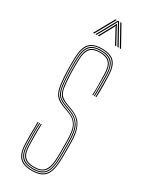

<svg xmlns="http://www.w3.org/2000/svg" viewBox="-197 -784 650 830"><g transform="rotate(30 128.0 -369.0)"><path d="M126.8 5Q83 5 63.8 -15.9Q44.5 -36.8 43.8 -85Q43.5 -112 43.2 -133.5Q43 -155 43.8 -191H47.8Q47.2 -151.2 47.4 -130.4Q47.5 -109.5 47.8 -85Q48.5 -39 66.9 -19Q85.2 1 126.8 1Q167.5 1 186.8 -18.9Q206 -38.8 208.8 -85.2Q209.8 -100 209.9 -115.2Q210 -130.5 209.9 -146.5Q209.8 -162.5 209.8 -179Q209.8 -240 193.8 -267.2Q177.8 -294.5 144.5 -306.8L115.5 -317.5Q95.8 -324.8 84.2 -334.1Q72.8 -343.5 67.1 -367.5Q61.5 -391.5 59.8 -442.5Q59 -462.5 59.1 -477.8Q59.2 -493 59.8 -513.5Q61 -553.8 76.4 -571.4Q91.8 -589 126.8 -589Q162 -589 177.6 -571.6Q193.2 -554.2 193.8 -514Q194.2 -487.8 194.2 -466.9Q194.2 -446 193.8 -410H189.8Q191.2 -441.2 190.8 -467Q190.2 -492.8 189.8 -513.8Q189.2 -552 174.6 -568.5Q160 -585 126.8 -585Q94.2 -585 79.6 -568.4Q65 -551.8 63.8 -513.5Q63 -488.8 63.1 -475Q63.2 -461.2 63.8 -442.8Q65.5 -397.2 69.6 -374Q73.8 -350.8 84.6 -340.1Q95.5 -329.5 117 -321.2L145.8 -310.2Q166.8 -302.2 182 -288.5Q197.2 -274.8 205.5 -248.9Q213.8 -223 213.8 -179Q213.8 -163 213.9 -146.9Q214 -130.8 213.9 -115.1Q213.8 -99.5 212.8 -85Q209.8 -36.8 189.8 -15.9Q169.8 5 126.8 5ZM126.8 -3Q87.2 -3 69.9 -22.1Q52.5 -41.2 51.8 -85.2Q51.5 -111 51 -136.9Q50.5 -162.8 51.8 -191H55.8Q54.2 -159.5 54.9 -133.2Q55.5 -107 55.8 -85.2Q56.2 -43.5 72.9 -25.2Q89.5 -7 126.8 -7Q164 -7 181.1 -25.2Q198.2 -43.5 200.8 -85.8Q202 -108 201.9 -130.2Q201.8 -152.5 201.8 -179Q201.8 -237.5 187 -262.6Q172.2 -287.8 141.5 -299.2L112.8 -310Q88.8 -319 76.2 -330.9Q63.8 -342.8 58.6 -368Q53.5 -393.2 51.8 -442.2Q51 -462.5 51.1 -478.1Q51.2 -493.8 51.8 -513.8Q53 -558.5 70.6 -577.8Q88.2 -597 126.8 -597Q166.2 -597 183.6 -577.8Q201 -558.5 201.8 -514Q202.2 -487.8 202.2 -466.9Q202.2 -446 201.8 -410H197.8Q198.2 -449.8 198.2 -470Q198.2 -490.2 197.8 -514Q197.2 -556.5 180.5 -574.8Q163.8 -593 126.8 -593Q90 -593 73.5 -574.5Q57 -556 55.8 -513.5Q55.2 -493.5 55.1 -477.6Q55 -461.8 55.8 -442.5Q57.5 -391.2 63.1 -366.6Q68.8 -342 80.9 -331.9Q93 -321.8 114 -313.8L143 -302.8Q173.5 -291.2 189.6 -266.1Q205.8 -241 205.8 -179Q205.8 -153.2 205.9 -130.4Q206 -107.5 204.8 -85.5Q202 -42 184.2 -22.5Q166.5 -3 126.8 -3ZM126.8 -11Q91.5 -11 75.9 -28.2Q60.2 -45.5 59.8 -85.5Q59.5 -105.5 58.9 -132.1Q58.2 -158.8 59.8 -191H63.8Q62.5 -161.5 63 -135Q63.5 -108.5 63.8 -85.5Q64.2 -47.8 78.9 -31.4Q93.5 -15 126.8 -15Q161.8 -15 176.1 -32.6Q190.5 -50.2 192.8 -86.2Q194.2 -109.5 194 -132.1Q193.8 -154.8 193.8 -179Q193.8 -236.2 180.2 -258.9Q166.8 -281.5 138.8 -291.8L109.8 -302.5Q84 -312 70.4 -325.2Q56.8 -338.5 51.1 -365.2Q45.5 -392 43.8 -442Q43 -462.2 43.1 -478.2Q43.2 -494.2 43.8 -514Q45.2 -562.8 64.5 -583.9Q83.8 -605 126.8 -605Q170.5 -605 189.8 -583.9Q209 -562.8 209.8 -514Q210.2 -493 210.8 -467.5Q211.2 -442 209.8 -410H205.8Q206.2 -449.5 206.2 -470Q206.2 -490.5 205.8 -514Q205 -559.8 187.1 -580.4Q169.2 -601 126.8 -601Q85 -601 67.1 -580.4Q49.2 -559.8 47.8 -513.8Q47 -489.5 47.1 -474.6Q47.2 -459.8 47.8 -442Q49.5 -393.2 54.8 -367.4Q60 -341.5 73.1 -328.6Q86.2 -315.8 111.2 -306.2L140.2 -295.2Q169.5 -284.2 183.6 -260.4Q197.8 -236.5 197.8 -179Q197.8 -162.2 197.9 -146.4Q198 -130.5 197.9 -115.4Q197.8 -100.2 196.8 -85.5Q194.2 -45.8 178 -28.4Q161.8 -11 126.8 -11ZM58.2 -644 113.2 -743H119.2L64.2 -644ZM70.2 -644 125.2 -743H131.2L186.2 -644H180.2L133.2 -729.2L129.2 -737.5H127.2L123.2 -729.2L76.2 -644ZM82.2 -644 122.2 -717.8 127.2 -728.8H129.2L134.2 -717.8L174.2 -644H168.2L130.8 -713.2L129.2 -718H127.2L125.8 -713.2L88.2 -644ZM192.2 -644 137.2 -743H143.2L198.2 -644Z"/></g></svg>

Font: Big Shoulders Inline Display SC Thin
Style: Regular
Weight: 100
Designer: Patric King
Foundry: XO Type Co
Version: Version 2.002